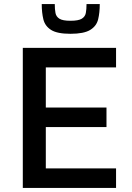

<svg xmlns="http://www.w3.org/2000/svg" viewBox="-20 -923 646 943"><path d="M92 0V-688H550V-592H205V-395H503V-299H205V-96H550V0ZM326 -757Q261 -757 231 -776Q201 -795 193 -828Q185 -861 185 -903H249Q249 -877 252.5 -859Q256 -841 272 -831Q288 -821 326 -821Q365 -821 381.5 -831Q398 -841 401.5 -859Q405 -877 405 -903H470Q470 -861 462 -828Q454 -795 423 -776Q392 -757 326 -757Z"/></svg>

Font: Saira Medium
Style: Regular
Weight: 500
Designer: Hector Gatti with collaboration of the Omnibus-Type team
Foundry: Omnibus-Type
Version: Version 1.100; ttfautohint (v1.8.3)